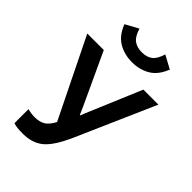

<svg xmlns="http://www.w3.org/2000/svg" viewBox="-281 -1072 1196 1196"><g transform="rotate(45 317.0 -474.5)"><path d="M77.9 -119.1Q91.3 -115.2 107.9 -112.8Q124.5 -110.4 140.1 -110.4Q181.2 -110.4 208.6 -126.2Q236.1 -142.1 260.7 -188L3.7 -710.9H149.2L293.2 -400.9Q308.3 -368.4 315.2 -352.9Q322 -337.4 330.1 -318.6H333Q340.1 -337.2 346.6 -352.3Q353 -367.4 366.7 -399.9L497.8 -710.9H630.1L402.1 -192.4Q350.1 -74.2 297.4 -29.9Q244.6 14.4 161.9 14.4Q129.9 14.4 111.7 12.2Q93.5 10 77.9 4.9ZM326.9 -868.2Q370.1 -868.2 397.1 -889.2Q424.1 -910.2 439.2 -962.6L526.1 -915.8Q498 -842.8 445.9 -812Q393.8 -781.2 326.9 -781.2Q259.5 -781.2 206.8 -812.1Q154.1 -843 126.5 -915.8L212.4 -962.6Q227.1 -910.4 254.9 -889.3Q282.7 -868.2 326.9 -868.2Z"/></g></svg>

Font: RobotoFlex
Style: Regular
Weight: 400
Designer: Berlow after Robertson
Foundry: Google
Version: Version 2.136